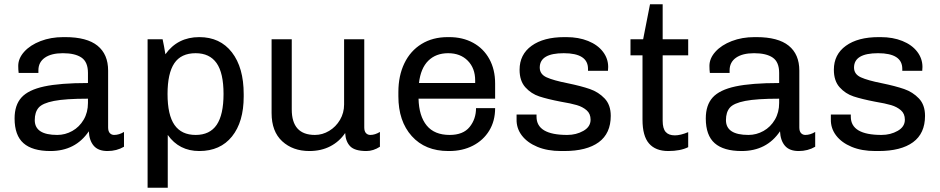

<svg xmlns="http://www.w3.org/2000/svg" viewBox="-20 -694 4381 895"><path d="M484 -365V-100Q484 -82 492 -73.5Q500 -65 512 -65Q535 -65 558 -79V-10Q524 10 481 10Q438 10 417 -14.5Q396 -39 394 -82Q332 10 215 10Q131 10 89.5 -26.5Q48 -63 48 -142Q48 -204 80 -239.5Q112 -275 186 -291Q260 -307 390 -307V-354Q390 -405 360 -425.5Q330 -446 273 -446Q219 -446 189 -425Q159 -404 159 -366V-354H67Q65 -368 65 -387Q65 -422 93 -453Q121 -484 169 -502.5Q217 -521 275 -521H284Q385 -521 434.5 -481Q484 -441 484 -365ZM142 -134Q142 -65 247 -65Q284 -65 317 -83.5Q350 -102 370 -136Q390 -170 390 -214V-234Q285 -234 231.5 -223.5Q178 -213 160 -192Q142 -171 142 -134Z M1116 -255V-244Q1116 -126 1061.5 -58Q1007 10 909 10Q815 10 762 -65V181H668V-511H738Q745 -479 751 -441Q808 -521 909 -521Q1006 -521 1061 -450Q1116 -379 1116 -255ZM761 -256Q761 -158 793.5 -111.5Q826 -65 892 -65Q958 -65 990 -112Q1022 -159 1022 -256Q1022 -354 989.5 -400Q957 -446 892 -446Q824 -446 792.5 -399Q761 -352 761 -256Z M1678 -100Q1678 -82 1686 -73.5Q1694 -65 1706 -65Q1728 -65 1751 -79V-10Q1720 10 1688 10Q1634 10 1612.5 -12Q1591 -34 1589 -74Q1562 -34 1519.5 -12Q1477 10 1422 10Q1345 10 1295.5 -35.5Q1246 -81 1246 -167V-511H1340V-184Q1340 -65 1448 -65Q1483 -65 1514.5 -84Q1546 -103 1565 -135.5Q1584 -168 1584 -207V-511H1678Z M2288 -305V-234H1931Q1933 -153 1969 -109Q2005 -65 2076 -65Q2139 -65 2169 -102Q2199 -139 2199 -190H2288Q2288 -130 2260.5 -85Q2233 -40 2184.5 -15Q2136 10 2074 10H2070Q1962 10 1899.5 -59.5Q1837 -129 1837 -245V-265Q1837 -341 1865 -399Q1893 -457 1945 -489Q1997 -521 2067 -521H2074Q2137 -521 2185.5 -494.5Q2234 -468 2261 -419Q2288 -370 2288 -305ZM1933 -307H2195V-319Q2195 -376 2160.5 -411Q2126 -446 2069 -446Q2012 -446 1976.5 -411Q1941 -376 1933 -307Z M2815 -382 2814 -364H2721V-373Q2721 -446 2608 -446Q2496 -446 2496 -379Q2496 -348 2528 -333.5Q2560 -319 2626 -306Q2689 -293 2729.5 -279Q2770 -265 2798.5 -235Q2827 -205 2827 -154Q2827 -72 2771 -31Q2715 10 2610 10H2595Q2532 10 2485 -9.5Q2438 -29 2412.5 -62.5Q2387 -96 2388 -138V-160H2481V-150Q2481 -65 2624 -65Q2666 -65 2699.5 -84Q2733 -103 2733 -136Q2733 -164 2714.5 -180Q2696 -196 2669 -204Q2642 -212 2594 -220Q2532 -232 2494 -244.5Q2456 -257 2429 -287Q2402 -317 2402 -369Q2402 -440 2458 -480.5Q2514 -521 2611 -521H2620Q2677 -521 2721.5 -503Q2766 -485 2790.5 -453Q2815 -421 2815 -382Z M3069 -511H3188V-436H3069V-131Q3069 -95 3083 -79Q3097 -63 3126 -63Q3152 -63 3188 -78V-8Q3152 10 3095 10Q3036 10 3005.5 -25Q2975 -60 2975 -136V-436H2919V-511H2978L3010 -674H3069Z M3706 -365V-100Q3706 -82 3714 -73.5Q3722 -65 3734 -65Q3757 -65 3780 -79V-10Q3746 10 3703 10Q3660 10 3639 -14.5Q3618 -39 3616 -82Q3554 10 3437 10Q3353 10 3311.5 -26.5Q3270 -63 3270 -142Q3270 -204 3302 -239.5Q3334 -275 3408 -291Q3482 -307 3612 -307V-354Q3612 -405 3582 -425.5Q3552 -446 3495 -446Q3441 -446 3411 -425Q3381 -404 3381 -366V-354H3289Q3287 -368 3287 -387Q3287 -422 3315 -453Q3343 -484 3391 -502.5Q3439 -521 3497 -521H3506Q3607 -521 3656.5 -481Q3706 -441 3706 -365ZM3364 -134Q3364 -65 3469 -65Q3506 -65 3539 -83.5Q3572 -102 3592 -136Q3612 -170 3612 -214V-234Q3507 -234 3453.5 -223.5Q3400 -213 3382 -192Q3364 -171 3364 -134Z M4280 -382 4279 -364H4186V-373Q4186 -446 4073 -446Q3961 -446 3961 -379Q3961 -348 3993 -333.5Q4025 -319 4091 -306Q4154 -293 4194.5 -279Q4235 -265 4263.5 -235Q4292 -205 4292 -154Q4292 -72 4236 -31Q4180 10 4075 10H4060Q3997 10 3950 -9.5Q3903 -29 3877.5 -62.5Q3852 -96 3853 -138V-160H3946V-150Q3946 -65 4089 -65Q4131 -65 4164.5 -84Q4198 -103 4198 -136Q4198 -164 4179.5 -180Q4161 -196 4134 -204Q4107 -212 4059 -220Q3997 -232 3959 -244.5Q3921 -257 3894 -287Q3867 -317 3867 -369Q3867 -440 3923 -480.5Q3979 -521 4076 -521H4085Q4142 -521 4186.5 -503Q4231 -485 4255.5 -453Q4280 -421 4280 -382Z"/></svg>

Font: Chivo
Style: Regular
Weight: 400
Designer: Hector Gatti
Foundry: Omnibus-Type
Version: Version 1.003